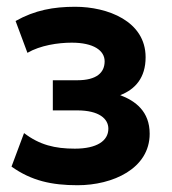

<svg xmlns="http://www.w3.org/2000/svg" viewBox="-20 -539 507 567"><path d="M209 8C313 8 422 -41 422 -144C422 -210 380 -241 335 -258C379 -275 410 -309 410 -370C410 -477 297 -519 202 -519C138 -519 83 -509 26 -477L61 -383C99 -405 151 -413 192 -413C256 -413 289 -390 289 -358C289 -325 266 -302 208 -302H136V-213H208C273 -213 300 -188 300 -159C300 -123 266 -100 201 -100C142 -100 97 -111 51 -146L14 -47C73 -5 133 8 209 8Z"/></svg>

Font: Finlandica SemiBold
Style: Regular
Weight: 600
Designer: Niklas Ekholm, Juho Hiilivirta, Jaakko Suomalainen
Foundry: Helsinki Type Studio
Version: Version 2.000;Glyphs 3.2 (3202)